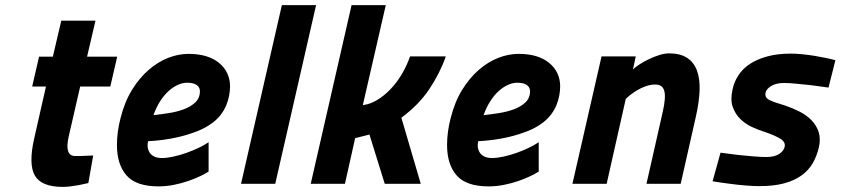

<svg xmlns="http://www.w3.org/2000/svg" viewBox="-20 -720 3292 752"><path d="M294 -381 249 -185Q232 -109 274 -109Q285 -109 297 -109Q309 -109 320 -110Q332 -110 345 -111L326 -3Q307 1 289 5Q273 8 256 10Q239 12 226 12Q142 12 116.5 -32.5Q91 -77 114 -178L160 -381H106L133 -498H187L220 -639H354L321 -498H439L412 -381Z M797 -48Q785 -40 764 -30Q743 -20 717 -11Q691 -2 661 4Q631 10 601 10Q513 10 475.5 -33Q438 -76 438 -152Q438 -203 452 -257Q468 -321 497 -368Q526 -415 562.5 -446.5Q599 -478 639 -493.5Q679 -509 718 -509Q795 -509 838 -473.5Q881 -438 881 -381Q881 -365 877.5 -346Q874 -327 866.5 -308.5Q859 -290 846 -272.5Q833 -255 815 -241Q788 -220 753.5 -206.5Q719 -193 684 -184.5Q649 -176 616.5 -172Q584 -168 560 -167Q557 -155 558.5 -143.5Q560 -132 566 -122.5Q572 -113 584 -107Q596 -101 614 -101Q633 -101 658.5 -106.5Q684 -112 709.5 -121Q735 -130 758 -141Q781 -152 797 -163ZM713 -396Q696 -396 677.5 -388Q659 -380 641 -364Q623 -348 607.5 -324Q592 -300 581 -269Q609 -272 641 -277Q673 -282 700 -292Q727 -302 745 -319Q763 -336 763 -363Q763 -378 750.5 -387Q738 -396 713 -396Z M1084 -700H1218L1058 0H924Z M1197 0 1357 -700H1491L1401 -308L1420 -312Q1445 -319 1470.5 -337Q1496 -355 1518 -380Q1540 -405 1557.5 -436Q1575 -467 1586 -499H1726Q1703 -433 1661.5 -371Q1620 -309 1552 -259L1628 0H1487L1427 -193L1371 -179L1331 0Z M2090 -48Q2078 -40 2057 -30Q2036 -20 2010 -11Q1984 -2 1954 4Q1924 10 1894 10Q1806 10 1768.5 -33Q1731 -76 1731 -152Q1731 -203 1745 -257Q1761 -321 1790 -368Q1819 -415 1855.5 -446.5Q1892 -478 1932 -493.5Q1972 -509 2011 -509Q2088 -509 2131 -473.5Q2174 -438 2174 -381Q2174 -365 2170.5 -346Q2167 -327 2159.5 -308.5Q2152 -290 2139 -272.5Q2126 -255 2108 -241Q2081 -220 2046.5 -206.5Q2012 -193 1977 -184.5Q1942 -176 1909.5 -172Q1877 -168 1853 -167Q1850 -155 1851.5 -143.5Q1853 -132 1859 -122.5Q1865 -113 1877 -107Q1889 -101 1907 -101Q1926 -101 1951.5 -106.5Q1977 -112 2002.5 -121Q2028 -130 2051 -141Q2074 -152 2090 -163ZM2006 -396Q1989 -396 1970.5 -388Q1952 -380 1934 -364Q1916 -348 1900.5 -324Q1885 -300 1874 -269Q1902 -272 1934 -277Q1966 -282 1993 -292Q2020 -302 2038 -319Q2056 -336 2056 -363Q2056 -378 2043.5 -387Q2031 -396 2006 -396Z M2222 0 2336 -499H2470L2459 -448Q2468 -457 2485 -468Q2502 -479 2522 -488.5Q2542 -498 2562.5 -504.5Q2583 -511 2601 -511Q2644 -511 2671 -493.5Q2698 -476 2710 -443Q2722 -410 2720 -364Q2718 -318 2705 -261L2646 0H2512L2571 -261Q2577 -286 2581 -309Q2585 -332 2584 -350Q2583 -368 2574.5 -378.5Q2566 -389 2545 -389Q2520 -389 2489.5 -374Q2459 -359 2431 -333L2356 0Z M3225 -377Q3192 -382 3159 -386Q3131 -389 3101 -392Q3071 -395 3051 -395Q3021 -395 3002 -384Q2983 -373 2979 -359Q2976 -348 2980 -340.5Q2984 -333 2994 -328Q3004 -323 3019 -318Q3034 -313 3054 -307Q3084 -297 3111.5 -283Q3139 -269 3158.5 -249Q3178 -229 3186.5 -202.5Q3195 -176 3187 -142Q3179 -108 3163 -80.5Q3147 -53 3119.5 -33Q3092 -13 3051.5 -2Q3011 9 2954 9Q2931 9 2900 6.5Q2869 4 2840 0Q2807 -4 2771 -10L2802 -122Q2839 -117 2872 -113Q2901 -110 2931 -107.5Q2961 -105 2981 -105Q3013 -105 3031 -116.5Q3049 -128 3053 -144Q3058 -164 3035 -177.5Q3012 -191 2973 -204Q2950 -211 2924.5 -223Q2899 -235 2879.5 -254Q2860 -273 2850 -301Q2840 -329 2849 -369Q2855 -399 2872 -425Q2889 -451 2917 -469.5Q2945 -488 2985 -499Q3025 -510 3078 -510Q3098 -510 3123 -507.5Q3148 -505 3172 -501Q3196 -497 3217.5 -492.5Q3239 -488 3252 -484Z"/></svg>

Font: Panefresco 999wt
Style: Italic
Weight: 900
Version: Version 1.001